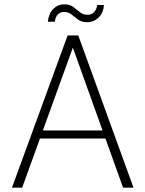

<svg xmlns="http://www.w3.org/2000/svg" viewBox="-20 -863 669 883"><path d="M35 0 291 -700H340L594 0H546L315 -644L82 0ZM142 -226 157 -263H472L487 -226ZM381 -761Q355 -761 339 -773Q323 -785 309 -796.5Q295 -808 274 -808Q258 -808 246.5 -797Q235 -786 232 -763H200Q204 -801 225 -822Q246 -843 276 -843Q301 -843 316.5 -831.5Q332 -820 347 -807.5Q362 -795 384 -795Q400 -795 412 -806.5Q424 -818 427 -840H458Q456 -805 434 -783Q412 -761 381 -761Z"/></svg>

Font: DM Sans 10pt ExtraLight
Style: Regular
Weight: 250
Version: Version 4.004;gftools[0.9.30]